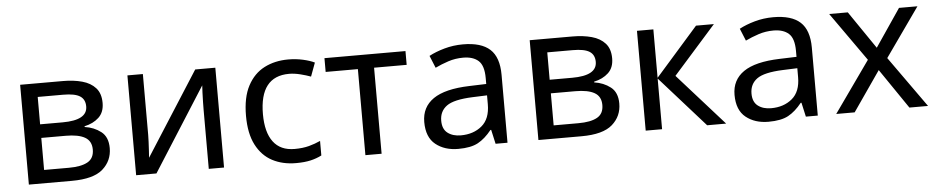

<svg xmlns="http://www.w3.org/2000/svg" viewBox="-37 -781 5004 1027"><g transform="rotate(-5 2465.5 -268.0)"><path d="M516 -401Q516 -351 486 -323Q456 -295 409 -285V-281Q459 -274 496 -245.5Q533 -217 533 -157Q533 -89 482.5 -44.5Q432 0 316 0H85V-536H315Q372 -536 417.5 -523.5Q463 -511 489.5 -481.5Q516 -452 516 -401ZM427 -390Q427 -428 399.5 -445.5Q372 -463 310 -463H173V-316H294Q427 -316 427 -390ZM442 -157Q442 -203 407 -223Q372 -243 304 -243H173V-71H306Q372 -71 407 -90.5Q442 -110 442 -157Z M744 -536V-209Q744 -197 743 -173Q742 -149 740.5 -125Q739 -101 738 -87L1025 -536H1133V0H1051V-316Q1051 -332 1051.5 -358Q1052 -384 1053 -409.5Q1054 -435 1055 -448L770 0H661V-536Z M1519 10Q1447 10 1392 -19Q1337 -48 1305.5 -109Q1274 -170 1274 -265Q1274 -364 1307 -426Q1340 -488 1396.5 -517Q1453 -546 1525 -546Q1566 -546 1604 -537.5Q1642 -529 1666 -517L1639 -444Q1615 -453 1583 -461Q1551 -469 1523 -469Q1365 -469 1365 -266Q1365 -169 1403.5 -117.5Q1442 -66 1518 -66Q1562 -66 1595.5 -75Q1629 -84 1657 -97V-19Q1630 -5 1597.5 2.5Q1565 10 1519 10Z M2154 -462H1979V0H1892V-462H1719V-536H2154Z M2463 -545Q2561 -545 2608 -502Q2655 -459 2655 -365V0H2591L2574 -76H2570Q2535 -32 2496.5 -11Q2458 10 2390 10Q2317 10 2269 -28.5Q2221 -67 2221 -149Q2221 -229 2284 -272.5Q2347 -316 2478 -320L2569 -323V-355Q2569 -422 2540 -448Q2511 -474 2458 -474Q2416 -474 2378 -461.5Q2340 -449 2307 -433L2280 -499Q2315 -518 2363 -531.5Q2411 -545 2463 -545ZM2568 -262 2489 -259Q2389 -255 2350.5 -227Q2312 -199 2312 -148Q2312 -103 2339.5 -82Q2367 -61 2410 -61Q2478 -61 2523 -98.5Q2568 -136 2568 -214Z M3252 -401Q3252 -351 3222 -323Q3192 -295 3145 -285V-281Q3195 -274 3232 -245.5Q3269 -217 3269 -157Q3269 -89 3218.5 -44.5Q3168 0 3052 0H2821V-536H3051Q3108 -536 3153.5 -523.5Q3199 -511 3225.5 -481.5Q3252 -452 3252 -401ZM3163 -390Q3163 -428 3135.5 -445.5Q3108 -463 3046 -463H2909V-316H3030Q3163 -316 3163 -390ZM3178 -157Q3178 -203 3143 -223Q3108 -243 3040 -243H2909V-71H3042Q3108 -71 3143 -90.5Q3178 -110 3178 -157Z M3714 -536H3810L3581 -278L3829 0H3727L3485 -272V0H3397V-536H3485V-276Z M4129 -545Q4227 -545 4274 -502Q4321 -459 4321 -365V0H4257L4240 -76H4236Q4201 -32 4162.5 -11Q4124 10 4056 10Q3983 10 3935 -28.5Q3887 -67 3887 -149Q3887 -229 3950 -272.5Q4013 -316 4144 -320L4235 -323V-355Q4235 -422 4206 -448Q4177 -474 4124 -474Q4082 -474 4044 -461.5Q4006 -449 3973 -433L3946 -499Q3981 -518 4029 -531.5Q4077 -545 4129 -545ZM4234 -262 4155 -259Q4055 -255 4016.5 -227Q3978 -199 3978 -148Q3978 -103 4005.5 -82Q4033 -61 4076 -61Q4144 -61 4189 -98.5Q4234 -136 4234 -214Z M4614 -274 4429 -536H4529L4667 -334L4804 -536H4903L4718 -274L4913 0H4813L4667 -214L4519 0H4420Z"/></g></svg>

Font: Noto IKEA Arabic
Style: Regular
Weight: 400
Designer: Monotype Design Team
Foundry: Monotype Imaging Inc.
Version: Version 1.200